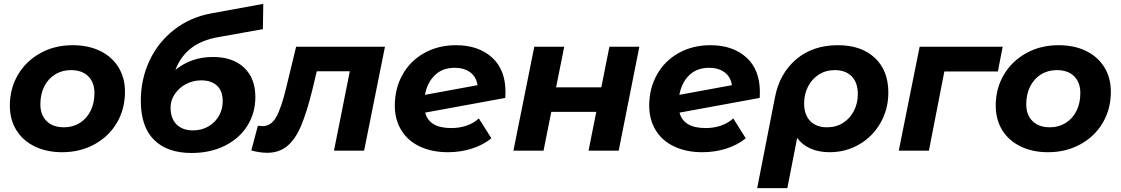

<svg xmlns="http://www.w3.org/2000/svg" viewBox="-20 -780 5803 994"><path d="M31 -233Q31 -322 73 -393Q115 -464 189 -505Q263 -546 356 -546Q438 -546 499 -516Q560 -486 593.5 -431.5Q627 -377 627 -305Q627 -216 585.5 -145Q544 -74 469.5 -33Q395 8 302 8Q221 8 159.5 -22Q98 -52 64.5 -106.5Q31 -161 31 -233ZM469 -298Q469 -353 437 -385Q405 -417 347 -417Q301 -417 265 -394.5Q229 -372 209 -332Q189 -292 189 -240Q189 -185 221.5 -153Q254 -121 312 -121Q357 -121 393 -143.5Q429 -166 449 -206Q469 -246 469 -298Z M888 -418Q970 -485 1082 -485Q1185 -485 1243.5 -430Q1302 -375 1302 -278Q1302 -194 1260 -128Q1218 -62 1143 -25Q1068 12 972 12Q846 12 777.5 -56Q709 -124 709 -258Q709 -370 754 -466Q799 -562 882 -626.5Q965 -691 1075 -711L1343 -760L1341 -629L1111 -588Q1025 -573 970.5 -531.5Q916 -490 888 -418ZM863 -223Q863 -167 894 -136Q925 -105 979 -105Q1023 -105 1058 -125Q1093 -145 1113 -179.5Q1133 -214 1133 -256Q1133 -309 1103.5 -336.5Q1074 -364 1022 -364Q979 -364 942.5 -344.5Q906 -325 884.5 -292.5Q863 -260 863 -223Z M1973 -538 1865 0H1709L1791 -411H1620L1597 -315Q1568 -197 1538 -127Q1508 -57 1466 -23Q1424 11 1363 11Q1326 11 1281 -1L1315 -129Q1333 -127 1339 -127Q1384 -127 1410.5 -175Q1437 -223 1461 -323L1513 -538Z M2597 -303Q2597 -283 2596 -273L2181 -197Q2202 -117 2316 -117Q2358 -117 2395 -129.5Q2432 -142 2459 -167L2524 -64Q2479 -28 2421 -10Q2363 8 2299 8Q2216 8 2153.5 -21.5Q2091 -51 2057.5 -106Q2024 -161 2024 -233Q2024 -322 2064 -393.5Q2104 -465 2176.5 -505.5Q2249 -546 2341 -546Q2456 -546 2526.5 -483Q2597 -420 2597 -303ZM2180 -289 2452 -339Q2446 -382 2414.5 -405.5Q2383 -429 2334 -429Q2271 -429 2231.5 -391Q2192 -353 2180 -289Z M2746 -538H2901L2859 -328H3093L3135 -538H3290L3183 0H3027L3067 -201H2834L2794 0H2638Z M3914 -303Q3914 -283 3913 -273L3498 -197Q3519 -117 3633 -117Q3675 -117 3712 -129.5Q3749 -142 3776 -167L3841 -64Q3796 -28 3738 -10Q3680 8 3616 8Q3533 8 3470.5 -21.5Q3408 -51 3374.5 -106Q3341 -161 3341 -233Q3341 -322 3381 -393.5Q3421 -465 3493.5 -505.5Q3566 -546 3658 -546Q3773 -546 3843.5 -483Q3914 -420 3914 -303ZM3497 -289 3769 -339Q3763 -382 3731.5 -405.5Q3700 -429 3651 -429Q3588 -429 3548.5 -391Q3509 -353 3497 -289Z M4579 -301Q4579 -215 4538.5 -144Q4498 -73 4428.5 -32.5Q4359 8 4275 8Q4219 8 4176 -11Q4133 -30 4107 -66L4056 194H3900L3992 -276Q4016 -400 4102 -473Q4188 -546 4318 -546Q4439 -546 4509 -480.5Q4579 -415 4579 -301ZM4421 -293Q4421 -352 4389.5 -384.5Q4358 -417 4302 -417Q4255 -417 4219 -394Q4183 -371 4163 -331.5Q4143 -292 4143 -245Q4143 -186 4174.5 -153.5Q4206 -121 4262 -121Q4309 -121 4345 -144Q4381 -167 4401 -206.5Q4421 -246 4421 -293Z M5146 -410H4869L4789 0H4633L4741 -538H5171Z M5135 -233Q5135 -322 5177 -393Q5219 -464 5293 -505Q5367 -546 5460 -546Q5542 -546 5603 -516Q5664 -486 5697.5 -431.5Q5731 -377 5731 -305Q5731 -216 5689.5 -145Q5648 -74 5573.5 -33Q5499 8 5406 8Q5325 8 5263.5 -22Q5202 -52 5168.5 -106.5Q5135 -161 5135 -233ZM5573 -298Q5573 -353 5541 -385Q5509 -417 5451 -417Q5405 -417 5369 -394.5Q5333 -372 5313 -332Q5293 -292 5293 -240Q5293 -185 5325.5 -153Q5358 -121 5416 -121Q5461 -121 5497 -143.5Q5533 -166 5553 -206Q5573 -246 5573 -298Z"/></svg>

Font: Montserrat Alternates
Style: Bold Italic
Weight: 700
Italic angle: -11.3°
Designer: Julieta Ulanovsky
Foundry: Julieta Ulanovsky
Version: Version 7.200